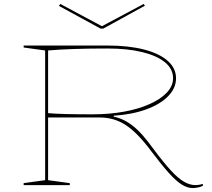

<svg xmlns="http://www.w3.org/2000/svg" viewBox="-20 -939 1074 974"><path d="M957 15Q931 15 902.5 -2.5Q874 -20 837 -61Q800 -102 748 -171Q679 -264 619.5 -303.5Q560 -343 487 -343H224V-25L334 -10V0H100V-10L209 -25V-683L100 -698V-708H525Q632 -708 710 -688Q788 -668 830.5 -630.5Q873 -593 873 -542Q873 -492 833 -451Q793 -410 721.5 -384Q650 -358 557 -352V-347Q583 -342 607.5 -330Q632 -318 656.5 -298.5Q681 -279 706.5 -249.5Q732 -220 761 -180Q811 -113 847.5 -73.5Q884 -34 913.5 -17Q943 0 972 0Q990 0 1009 -6V4Q1000 8 991 10.5Q982 13 973.5 14Q965 15 957 15ZM449 -359Q535 -359 609 -372.5Q683 -386 739 -411Q795 -436 826.5 -469.5Q858 -503 858 -542Q858 -589 817.5 -622.5Q777 -656 702.5 -674.5Q628 -693 525 -693Q431 -693 356 -690.5Q281 -688 224 -683V-365Q257 -362 313.5 -360.5Q370 -359 449 -359ZM709 -919 715 -910 504 -794H490L279 -909L286 -919L497 -806Z"/></svg>

Font: Kalnia Expanded Thin
Style: Regular
Weight: 250
Width: 7
Designer: Frida Medrano
Foundry: Frida Medrano
Version: Version 1.105